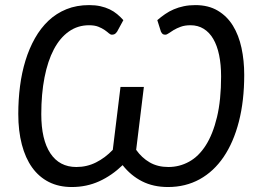

<svg xmlns="http://www.w3.org/2000/svg" viewBox="-20 -744 1041 772"><path d="M612.5 -663Q627.5 -676 643.8 -687.2Q660 -698.5 678.8 -706.5Q697.5 -714.5 719 -719Q740.5 -723.5 765.5 -723.5Q818 -723.5 855.5 -701.2Q893 -679 916.5 -640.8Q940 -602.5 951 -551.5Q962 -500.5 962 -443Q962 -338.5 940.5 -255Q919 -171.5 879.2 -113Q839.5 -54.5 782.8 -23.2Q726 8 655.5 8Q596.5 8 551.2 -15Q506 -38 473 -80Q429.5 -38 378.8 -15Q328 8 268.5 8Q216.5 8 176.5 -12.2Q136.5 -32.5 109.2 -70.5Q82 -108.5 67.8 -163Q53.5 -217.5 53.5 -286Q53.5 -343 60.5 -397.5Q67.5 -452 82.5 -500.8Q97.5 -549.5 120.5 -590.2Q143.5 -631 175 -660.8Q206.5 -690.5 247.2 -707Q288 -723.5 338.5 -723.5Q363.5 -723.5 383.8 -719Q404 -714.5 420.8 -706.5Q437.5 -698.5 451 -687.2Q464.5 -676 476 -663L451 -617Q445.5 -609 440.8 -606.8Q436 -604.5 430 -604.5Q424 -604.5 417.2 -610.5Q410.5 -616.5 400.5 -623.5Q390.5 -630.5 375.5 -636.5Q360.5 -642.5 338 -642.5Q292.5 -642.5 256.8 -617.2Q221 -592 196.5 -545.5Q172 -499 159 -432.8Q146 -366.5 146 -285Q146 -182.5 182.5 -127.5Q219 -72.5 287 -72.5Q329.5 -72.5 366.2 -91Q403 -109.5 433.5 -141.5L464.5 -394.5H558.5L527.5 -141.5Q550 -109.5 582 -91Q614 -72.5 657 -72.5Q701.5 -72.5 740.2 -93.8Q779 -115 807.5 -159.8Q836 -204.5 852.5 -273.2Q869 -342 869 -436.5Q869 -484.5 861 -522.8Q853 -561 837.5 -587.5Q822 -614 799 -628.2Q776 -642.5 746 -642.5Q723.5 -642.5 707 -636.5Q690.5 -630.5 678.8 -623.5Q667 -616.5 658.8 -610.5Q650.5 -604.5 644.5 -604.5Q638.5 -604.5 634.8 -606.8Q631 -609 627 -617Z"/></svg>

Font: Lato 2
Style: Italic
Weight: 400
Italic angle: -7°
Designer: Lukasz Dziedzic with Adam Twardoch and Botio Nikoltchev
Foundry: tyPoland Lukasz Dziedzic
Version: Version 2.015; 2015-08-06; http://www.latofonts.com/